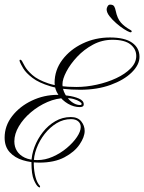

<svg xmlns="http://www.w3.org/2000/svg" viewBox="-39 -702 623 830"><path d="M127 106Q118 100 107.5 76Q97 52 97 1Q97 -32 110 -66.5Q123 -101 146 -130.5Q169 -160 200 -178Q231 -196 267 -196Q297 -196 312 -177.5Q327 -159 327 -136Q327 -110 305 -77.5Q283 -45 239.5 -22Q196 1 131 1Q94 1 59.5 -9.5Q25 -20 3 -44Q-19 -68 -19 -107Q-19 -158 13.5 -200Q46 -242 98.5 -267Q151 -292 210 -292Q227 -292 254 -288.5Q281 -285 302 -276Q323 -267 323 -251Q323 -244 318 -241.5Q313 -239 306 -239Q280 -239 255 -253.5Q230 -268 213.5 -292Q197 -316 197 -344Q197 -399 230.5 -443.5Q264 -488 318.5 -514Q373 -540 436 -540Q500 -540 532 -517.5Q564 -495 564 -456Q564 -422 530.5 -389Q497 -356 439 -335Q381 -314 308 -314Q229 -314 179 -329Q129 -344 101 -365.5Q73 -387 61.5 -406.5Q50 -426 47 -434Q44 -442 47 -443.5Q50 -445 55 -440Q58 -435 67.5 -417Q77 -399 100.5 -378Q124 -357 170 -341.5Q216 -326 292 -326Q334 -326 379.5 -336Q425 -346 463.5 -364Q502 -382 526 -406.5Q550 -431 550 -460Q550 -490 525 -510Q500 -530 447 -530Q402 -530 363 -509Q324 -488 294.5 -456.5Q265 -425 248 -392.5Q231 -360 231 -338Q231 -316 242.5 -295Q254 -274 271.5 -261Q289 -248 307 -248Q314 -248 314 -253Q314 -257 305 -263Q296 -269 280.5 -273.5Q265 -278 245 -278Q205 -278 166 -261Q127 -244 94.5 -216.5Q62 -189 42.5 -156Q23 -123 23 -91Q23 -67 34.5 -49Q46 -31 68 -20.5Q90 -10 123 -10Q156 -10 189 -24.5Q222 -39 249.5 -62Q277 -85 293.5 -109.5Q310 -134 310 -153Q310 -168 299 -177.5Q288 -187 268 -187Q235 -187 206 -169.5Q177 -152 154.5 -123.5Q132 -95 119 -60.5Q106 -26 107 8Q108 39 114.5 63.5Q121 88 133 101Q135 104 134 107Q133 110 127 106ZM522 -563Q513 -566 496.5 -576.5Q480 -587 463 -602Q446 -617 434 -632.5Q422 -648 422 -662Q422 -667 426 -674.5Q430 -682 437 -682Q450 -682 454.5 -674.5Q459 -667 461 -656Q468 -622 483.5 -604.5Q499 -587 524 -573Q532 -569 530 -565Q528 -561 522 -563Z"/></svg>

Font: Kapakana
Style: Regular
Weight: 400
Designer: Kousuke Nagai
Version: Version 1.002